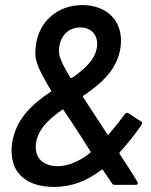

<svg xmlns="http://www.w3.org/2000/svg" viewBox="-20 -728 596 756"><path d="M521 -12C499 -49 476 -84 451 -122C450 -124 450 -126 451 -128C479 -158 508 -194 537 -236C541 -242 540 -247 535 -250L486 -282C481 -285 475 -284 472 -279C450 -249 429 -223 408 -199C406 -196 404 -196 403 -199L377 -239C349 -281 326 -316 307 -346C306 -348 306 -350 308 -351C378 -398 444 -455 455 -545C467 -643 403 -708 304 -708C205 -708 132 -642 121 -547C114 -498 123 -467 181 -372C182 -370 182 -368 180 -367C108 -319 40 -259 27 -160C14 -47 85 8 192 8C259 8 319 -13 379 -59C381 -61 384 -61 385 -59L421 -6C423 -2 427 0 432 0H514C522 0 525 -5 521 -12ZM296 -620C340 -620 367 -590 362 -544C355 -493 315 -457 263 -421C261 -420 259 -420 257 -422C214 -494 210 -513 213 -541C219 -590 252 -620 296 -620ZM217 -74C149 -70 113 -108 122 -166C131 -221 173 -259 225 -296C228 -297 229 -297 230 -295C248 -269 268 -238 291 -203C306 -179 317 -162 336 -132C337 -130 337 -128 335 -126C295 -95 256 -77 217 -74Z"/></svg>

Font: Barlow Semi Condensed Medium
Style: Italic
Weight: 500
Width: 4
Italic angle: -7°
Designer: Jeremy Tribby
Foundry: Tribby Type
Version: Version 1.422;hotconv 1.0.109;makeotfexe 2.5.65596